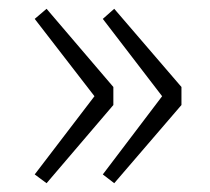

<svg xmlns="http://www.w3.org/2000/svg" viewBox="-20 -497 479 437"><path d="M86 -80 59 -100 195 -278 59 -454 86 -477 238 -299V-258ZM240 -80 214 -100 349 -278 214 -454 240 -477 393 -299V-258Z"/></svg>

Font: Noto Sans KR ExtraLight
Style: Regular
Weight: 250
Designer: Ryoko NISHIZUKA  (kana, bopomofo & ideographs); Paul D. Hunt (Latin, Greek & Cyrillic); Sandoll Communications , Soo-you
Foundry: Adobe
Version: Version 2.004-H2;hotconv 1.0.118;makeotfexe 2.5.65603